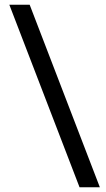

<svg xmlns="http://www.w3.org/2000/svg" viewBox="-20 -731 450 812"><path d="M316.4 61H402.3L105.5 -710.9H19.5Z"/></svg>

Font: Shabnam
Style: Regular
Weight: 400
Foundry: DejaVu fonts team - Redesigned by Saber Rastikerdar - Based on Vazir font
Version: Version 5.0.1